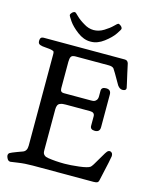

<svg xmlns="http://www.w3.org/2000/svg" viewBox="-129 -955 835 1051"><g transform="rotate(15 288.5 -429.5)"><path d="M229.5 -820.3Q256.8 -802.7 286.1 -802.7Q315.4 -802.7 343.3 -819.8Q371.1 -836.9 388.2 -854Q405.3 -871.1 408.2 -871.1Q416 -871.1 424.3 -863.8Q432.6 -856.4 432.6 -848.6Q432.6 -843.8 415 -817.9Q397.5 -792 361.3 -764.6Q325.2 -737.3 288.1 -737.3H284.2Q247.1 -737.3 210.9 -764.6Q174.8 -792 157.2 -817.9Q139.6 -843.8 139.6 -848.6Q139.6 -855.5 147.5 -863.3Q155.3 -871.1 164.1 -871.1Q167 -871.1 184.1 -854Q201.2 -836.9 229.5 -820.3ZM435.5 -512.7Q463.9 -512.7 463.9 -484.4V-299.8Q463.9 -271.5 435.5 -271.5Q409.2 -271.5 409.2 -293V-346.7Q409.2 -369.1 382.8 -369.1H245.1Q234.4 -369.1 227.5 -368.2Q220.7 -367.2 212.4 -363.8Q204.1 -360.4 200.2 -351.6Q196.3 -342.8 196.3 -329.1V-99.6Q196.3 -88.9 197.8 -82.5Q199.2 -76.2 206.5 -69.8Q213.9 -63.5 227.5 -61.5Q271.5 -54.7 321.3 -54.7Q354.5 -54.7 403.3 -60.5Q452.1 -66.4 464.8 -76.2Q473.6 -83 500 -130.4Q526.4 -177.7 534.2 -182.6Q540 -185.5 543.9 -185.5Q550.8 -185.5 556.2 -179.7Q561.5 -173.8 561.5 -163.1V-162.1Q561.5 -153.3 531.2 -19.5Q529.3 -7.8 522.9 -3.9Q516.6 0 501 0H157.2Q112.3 0 73.7 5.9Q35.2 11.7 33.2 11.7Q21.5 11.7 15.1 0.5Q8.8 -10.7 8.8 -17.6Q8.8 -28.3 16.6 -33.2Q24.4 -38.1 55.7 -49.8Q73.2 -56.6 85 -60.5Q107.4 -68.4 107.4 -99.6V-621.1Q107.4 -631.8 102.5 -634.8Q97.7 -637.7 80.1 -640.6Q71.3 -641.6 58.6 -642.6Q45.9 -643.6 39.6 -644.5Q33.2 -645.5 26.4 -647.9Q19.5 -650.4 16.6 -655.3Q13.7 -660.2 13.7 -668.9Q13.7 -691.4 33.2 -691.4H493.2Q509.8 -691.4 514.6 -674.8Q518.6 -656.2 525.9 -623Q533.2 -589.8 538.6 -566.9Q543.9 -543.9 543.9 -542Q543.9 -527.3 523.4 -527.3Q507.8 -527.3 495.1 -544.9Q451.2 -622.1 445.3 -628.9Q436.5 -637.7 417 -637.7H228.5Q209 -637.7 203.6 -627.9Q198.2 -618.2 198.2 -599.6V-449.2Q198.2 -426.8 217.8 -426.8H371.1Q381.8 -426.8 388.7 -428.2Q395.5 -429.7 402.3 -437.5Q409.2 -445.3 409.2 -460V-491.2Q409.2 -512.7 435.5 -512.7Z"/></g></svg>

Font: Goudy Bookletter 1911
Style: Regular
Weight: 400
Version: Version 2010.07.03